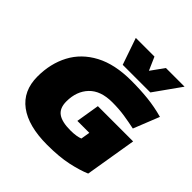

<svg xmlns="http://www.w3.org/2000/svg" viewBox="-242 -1123 1317 1317"><g transform="rotate(45 417.0 -464.5)"><path d="M416 10Q234 10 136 -63Q38 -136 38 -275Q38 -400 90 -498.5Q142 -597 248 -653.5Q354 -710 514 -710Q602 -710 677 -702Q752 -694 828 -673L753 -485Q701 -496 646.5 -504.5Q592 -513 526 -513Q414 -513 356.5 -453Q299 -393 299 -294Q299 -229 338 -201Q377 -173 459 -173Q491 -173 514.5 -177Q538 -181 552 -187L563 -253H447L475 -424H817L755 -50Q699 -26 616.5 -8Q534 10 416 10ZM801 -939 663 -745H395L328 -939H509L551 -843L620 -939Z"/></g></svg>

Font: Georama Extended Black
Style: Italic
Weight: 900
Width: 7
Italic angle: -9°
Designer: Jean-Baptiste Levee
Foundry: Production Type
Version: Version 1.000